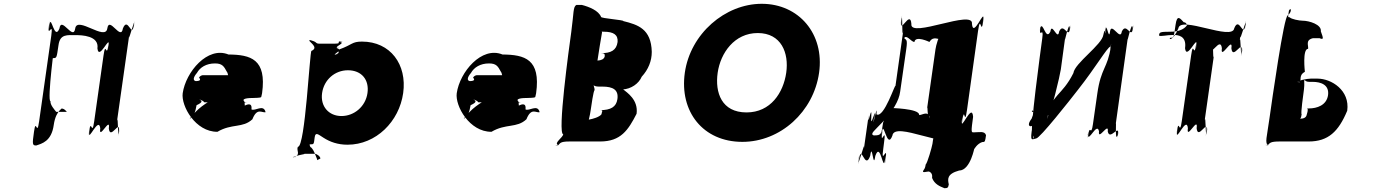

<svg xmlns="http://www.w3.org/2000/svg" viewBox="-20 -747 7251 1011"><path d="M380 -562C408 -562 503 -560 493 -492C501 -424 560 -569 552 -509C542 -441 561 -579 551 -511C540 -433 537 -540 525 -454L476 -108C464 -22 460 -132 449 -53C439 15 460 -119 450 -51C442 8 500 -139 508 -71C498 -3 563 -139 553 -71C560 -3 616 -130 605 -51C595 17 617 -121 607 -53C599 6 603 -158 596 -108L660 -559C653 -509 694 -674 686 -615C676 -547 695 -685 685 -617C674 -538 654 -665 627 -597C617 -529 555 -665 545 -597C535 -529 386 -665 376 -597C366 -529 303 -665 293 -597C266 -529 249 -676 241 -617C231 -549 248 -683 238 -615C227 -536 262 -645 250 -559L186 -108C174 -22 170 -132 159 -53C149 15 151 19 171 19C200 9 251 -2 263 -89C275 -174 319 -176 299 -176C317 -176 323 -168 332 -158H276C268 -168 243 -196 246 -214C226 -214 273 -557 261 -472C251 -404 248 -432 259 -441C279 -441 278 -441 288 -509C296 -569 334 -562 380 -562Z M1356 -238C1357 -244 1359 -251 1360 -256C1385 -436 1300 -459 1183 -460C1073 -505 958 -368 942 -256C933 -189 1009 -52 1125 -53C1201 -98 1258 -71 1309 -119C1334 -182 1359 -152 1378 -156V-158C1367 -200 1323 -160 1304 -171C1310 -216 1269 -190 1269 -191C1268 -240 1252 -206 1252 -213C1258 -258 1249 -212 1249 -213C1255 -251 1219 -260 1172 -254C1107 -232 1049 -198 1010 -158C975 -123 968 -104 999 -142C1010 -158 1012 -181 1015 -193C1050 -209 1044 -216 1029 -224C1024 -225 1054 -217 1054 -209C1050 -207 1284 -206 1284 -206C1280 -206 1274 -206 1268 -209C1252 -223 1266 -231 1311 -231C1355 -232 1355 -234 1356 -238ZM1017 -363C1033 -392 1066 -413 1112 -413C1150 -413 1159 -398 1174 -370C1183 -359 1177 -345 1191 -340C1197 -340 1186 -351 1194 -351H1047C1043 -351 1031 -346 1028 -338C1039 -327 1034 -320 1010 -320C994 -324 999 -342 1017 -363Z M2103 -257C2124 -407 2036 -528 1886 -528C1832 -528 1837 -512 1767 -487C1748 -479 1783 -468 1742 -460C1733 -460 1781 -458 1743 -458C1739 -466 1789 -483 1753 -494C1744 -494 1792 -495 1754 -495C1746 -505 1801 -521 1770 -526C1761 -526 1806 -529 1768 -529C1753 -524 1783 -517 1735 -517H1663C1637 -517 1655 -527 1610 -536C1601 -536 1646 -535 1608 -535C1608 -525 1661 -497 1620 -479C1611 -479 1587 26 1549 26C1537 44 1570 71 1522 81C1513 81 1561 82 1523 82C1524 73 1601 63 1581 63H1639C1647 63 1667 76 1667 88C1646 97 1649 99 1650 92C1642 75 1636 47 1618 29C1597 29 1620 -141 1607 -47C1595 35 1593 21 1612 13C1634 13 1632 14 1637 -24C1641 -54 1656 -39 1683 -22C1717 0 1758 15 1810 15C1960 15 2082 -107 2103 -257ZM1915 -257C1905 -186 1845 -136 1778 -136C1712 -136 1666 -186 1676 -257C1686 -327 1743 -377 1812 -377C1884 -377 1925 -327 1915 -257Z M2799 -238C2800 -244 2802 -251 2803 -256C2828 -436 2743 -459 2626 -460C2516 -505 2401 -368 2385 -256C2376 -189 2452 -52 2568 -53C2644 -98 2701 -71 2752 -119C2777 -182 2802 -152 2821 -156V-158C2810 -200 2766 -160 2747 -171C2753 -216 2712 -190 2712 -191C2711 -240 2695 -206 2695 -213C2701 -258 2692 -212 2692 -213C2698 -251 2662 -260 2615 -254C2550 -232 2492 -198 2453 -158C2418 -123 2411 -104 2442 -142C2453 -158 2455 -181 2458 -193C2493 -209 2487 -216 2472 -224C2467 -225 2497 -217 2497 -209C2493 -207 2727 -206 2727 -206C2723 -206 2717 -206 2711 -209C2695 -223 2709 -231 2754 -231C2798 -232 2798 -234 2799 -238ZM2460 -363C2476 -392 2509 -413 2555 -413C2593 -413 2602 -398 2617 -370C2626 -359 2620 -345 2634 -340C2640 -340 2629 -351 2637 -351H2490C2486 -351 2474 -346 2471 -338C2482 -327 2477 -320 2453 -320C2437 -324 2442 -342 2460 -363Z M2988 -578C2976 -493 2914 -40 2946 -40C2943 -22 2896 6 2918 16C2918 16 2887 18 2919 18C2930 8 2928 -2 2978 -2H3140C3249 -2 3288 -62 3332 -148C3342 -222 3281 -260 3262 -276C3252 -280 3224 -276 3224 -276H3258C3303 -278 3344 -307 3359 -343C3394 -381 3412 -426 3412 -474C3409 -595 3339 -617 3262 -636C3267 -642 3144 -650 3145 -658C3132 -691 3083 -711 3044 -721H3015C2997 -711 3002 -681 2988 -578ZM3150 -576C3150 -578 3148 -582 3149 -583C3149 -583 3145 -582 3147 -582C3149 -580 3155 -580 3159 -580C3211 -580 3235 -564 3232 -526C3226 -482 3197 -467 3145 -467C3163 -467 3166 -462 3164 -449C3160 -435 3145 -429 3126 -428C3128 -441 3149 -576 3150 -576ZM3090 -165C3093 -185 3105 -272 3111 -272C3112 -281 3104 -298 3106 -302C3106 -302 3099 -299 3105 -299C3108 -295 3118 -291 3133 -291H3152C3208 -291 3238 -274 3231 -225C3225 -184 3196 -167 3140 -167C3159 -167 3149 -161 3147 -145C3136 -131 3104 -121 3080 -117V-115C3080 -119 3086 -136 3090 -165Z M3586 -364C3557 -159 3682 0 3889 0C4090 0 4264 -159 4293 -364C4322 -569 4186 -727 3991 -727C3798 -727 3615 -569 3586 -364ZM3759 -364C3774 -468 3847 -573 3970 -573C4094 -573 4135 -468 4120 -364C4105 -259 4038 -155 3911 -155C3780 -155 3744 -259 3759 -364Z M4720 -265 4752 -488C4760 -542 4751 -536 4742 -545C4747 -581 4739 -544 4739 -544C4753 -570 4777 -526 4795 -526C4800 -562 4874 -526 4874 -526C4896 -562 4923 -534 4933 -544C4938 -580 4931 -545 4931 -545C4926 -572 4908 -505 4906 -488L4862 -178C4865 -196 4863 -131 4871 -121C4876 -157 4874 -123 4874 -123C4871 -168 4837 -141 4820 -141C4825 -177 4658 -178 4683 -178C4685 -178 4655 -170 4630 -101C4621 -39 4621 -34 4581 -34C4558 -41 4587 -61 4628 -105C4679 -160 4714 -215 4720 -265ZM5106 -50C5094 -50 5093 -53 5104 -132C5098 -212 5035 -43 5045 -114C5056 -194 5036 -32 5047 -111C5060 -200 5058 -72 5072 -169L5130 -584C5144 -682 5145 -549 5158 -639C5169 -719 5146 -563 5157 -642C5167 -713 5105 -542 5098 -621C5109 -701 4768 -542 4779 -621C4773 -701 4714 -553 4727 -642C4738 -722 4714 -560 4725 -639C4735 -710 4727 -523 4736 -584L4695 -293C4696 -316 4635 -121 4595 -145C4603 -221 4570 -48 4582 -124C4593 -204 4575 -46 4586 -125C4596 -208 4561 -53 4568 -132C4572 -212 4546 -57 4554 -140L4529 36C4538 -26 4491 163 4501 92C4512 12 4492 173 4503 94C4516 4 4533 153 4562 74C4573 -6 4578 153 4589 74C4617 -6 4630 165 4640 94C4651 14 4632 171 4643 92C4656 3 4617 133 4631 36L4635 4C4649 -94 4613 36 4626 -54C4637 -134 4612 28 4623 -51C4633 -122 4650 46 4679 -33C4690 -113 4979 46 4990 -33C5019 -113 5036 38 5049 -51C5060 -131 5037 25 5048 -54C5058 -125 5034 -96 4967 -78C4903 -78 4897 -43 4890 10C4887 28 4864 110 4854 120C4853 130 4850 141 4843 149C4831 167 4859 156 4871 156C4866 156 4893 157 4888 190C4901 223 4928 234 4953 244C4969 244 4973 242 4976 224C4970 197 4965 169 5030 151C5092 151 5112 21 5110 38C5110 38 5125 10 5152 1C5168 1 5167 -2 5172 -35C5165 -59 5136 -50 5106 -50Z M5656 -274C5752 -396 5809 -496 5827 -502C5820 -449 5836 -554 5829 -501C5813 -388 5777 -390 5758 -254L5735 -93C5725 -22 5719 -99 5710 -35C5703 18 5715 -90 5708 -37C5711 6 5757 -108 5767 -55C5760 -2 5820 -108 5813 -55C5824 -2 5876 -101 5867 -37C5860 16 5872 -88 5865 -35C5849 8 5860 -128 5855 -93L5918 -544C5913 -509 5940 -644 5944 -601C5937 -548 5953 -652 5946 -599C5937 -536 5912 -634 5887 -581C5880 -528 5832 -634 5825 -581C5818 -528 5808 -637 5799 -589C5792 -536 5809 -644 5802 -591C5796 -534 5802 -622 5790 -564C5783 -511 5639 -415 5632 -362C5571 -240 5515 -250 5499 -137C5492 -84 5503 -191 5496 -138C5514 -144 5562 -353 5566 -382L5588 -544C5583 -509 5610 -644 5613 -600C5606 -547 5622 -652 5615 -599C5606 -536 5581 -634 5557 -581C5550 -528 5518 -634 5511 -581C5486 -528 5472 -642 5457 -599C5450 -546 5465 -654 5458 -601C5449 -538 5478 -615 5468 -544C5461 -491 5398 -38 5417 -38C5434 -20 5413 9 5424 -68C5436 -153 5435 -158 5415 -158C5406 -168 5435 -175 5412 -122C5371 -69 5431 -69 5438 -122C5445 -175 5470 -172 5452 -168C5432 -168 5428 -164 5416 -79C5403 2 5412 -13 5436 -18C5455 -18 5615 -221 5656 -274Z M6159 -563C6179 -563 6230 -561 6220 -493C6228 -425 6288 -570 6280 -510C6270 -442 6288 -580 6278 -512C6267 -434 6264 -541 6252 -455L6203 -110C6191 -24 6188 -133 6177 -54C6167 14 6188 -120 6178 -52C6170 7 6228 -140 6235 -72C6225 -4 6291 -140 6281 -72C6288 -4 6343 -131 6332 -52C6322 16 6345 -122 6335 -54C6327 5 6330 -160 6323 -110L6372 -455C6365 -404 6370 -572 6362 -512C6352 -444 6370 -578 6360 -510C6349 -432 6406 -561 6414 -493C6404 -425 6474 -561 6464 -493C6471 -425 6528 -551 6517 -472C6507 -404 6530 -543 6520 -475C6512 -416 6514 -580 6507 -530L6512 -560C6505 -510 6548 -675 6540 -616C6530 -548 6548 -686 6538 -618C6527 -539 6506 -666 6479 -598C6469 -530 6195 -666 6185 -598C6157 -530 6131 -538 6142 -548C6162 -548 6160 -548 6170 -616C6178 -675 6196 -648 6213 -630C6233 -630 6230 -601 6232 -618C6232 -617 6216 -580 6145 -580C6085 -580 6085 -577 6083 -560C6091 -553 6121 -563 6159 -563Z M6665 -127C6651 -24 6638 8 6659 18C6659 18 6626 16 6657 16C6667 6 6669 -2 6717 -2H6871C6974 -2 7028 -54 7074 -164C7089 -272 6990 -333 6918 -333H6882C6865 -333 6805 -323 6826 -314C6826 -314 6793 -316 6824 -316C6834 -325 6818 -352 6851 -369C6851 -369 6837 -490 6868 -490C6871 -508 6852 -536 6894 -546H6928C6952 -536 6948 -546 6935 -582C6940 -618 6873 -638 6839 -638C6822 -638 6779 -646 6771 -656C6759 -656 6763 -659 6767 -691C6779 -713 6784 -684 6761 -666C6741 -666 6677 -212 6665 -127ZM6846 -275C6850 -306 6846 -319 6848 -323C6848 -323 6845 -325 6851 -325C6854 -321 6860 -316 6874 -316H6891C6938 -316 6980 -299 6973 -246C6965 -192 6914 -176 6872 -176H6860C6868 -176 6868 -166 6861 -144C6858 -126 6842 -122 6826 -122C6831 -126 6833 -138 6834 -146C6828 -146 6843 -253 6846 -275Z"/></svg>

Font: Hussar Przerywany
Style: Obl
Weight: 400
Foundry: Cannot Into Space Fonts
Version: Version 0.982